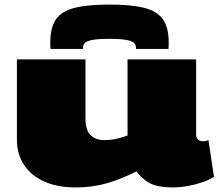

<svg xmlns="http://www.w3.org/2000/svg" viewBox="-20 -810 956 840"><path d="M310 10Q232 10 174.5 -15.5Q117 -41 85.5 -88Q54 -135 54 -198V-550H354V-292Q354 -240 376.5 -218.5Q399 -197 436 -197Q460 -197 482 -201Q504 -205 538 -217V-550H838V-223Q838 -207 846.5 -199.5Q855 -192 867 -192Q881 -192 892 -197L916 -37Q898 -24 868 -13.5Q838 -3 803.5 3.5Q769 10 736 10Q672 10 637.5 -7.5Q603 -25 577 -60Q509 -26 446.5 -8Q384 10 310 10ZM459 -790Q555 -790 611.5 -775.5Q668 -761 693 -725Q718 -689 718 -625Q718 -618 718 -610.5Q718 -603 717 -596H575V-601Q575 -610 569.5 -619Q564 -628 539.5 -634Q515 -640 459 -640Q402 -640 378 -634Q354 -628 348.5 -619Q343 -610 343 -601V-596H201Q200 -603 200 -610.5Q200 -618 200 -625Q200 -689 224.5 -725Q249 -761 306 -775.5Q363 -790 459 -790Z"/></svg>

Font: Georama ExtraExtended Black
Style: Regular
Weight: 900
Width: 8
Designer: Jean-Baptiste Levee
Foundry: Production Type
Version: Version 1.000